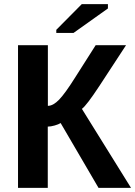

<svg xmlns="http://www.w3.org/2000/svg" viewBox="-20 -906 652 926"><path d="M210.4 -295.4V0H66.9V-688H210.9V-395.5Q236.3 -395.5 265.6 -425.8Q295.4 -457.5 340.8 -529.8L441.4 -688H587.9L458.5 -490.2Q397.5 -397.5 375 -380.9L611.8 0H455.1L272.5 -312.5Q262.7 -306.2 243.7 -300.8Q224.6 -295.4 210.4 -295.4ZM500.5 -865.2 334.5 -747.1H251.5V-762.2L374.5 -886.2H500.5Z"/></svg>

Font: Arimo
Style: Bold
Weight: 700
Designer: Steve Matteson
Foundry: Monotype Imaging Inc.
Version: Version 1.33